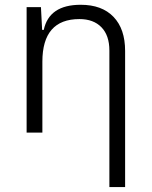

<svg xmlns="http://www.w3.org/2000/svg" viewBox="-20 -547 626 792"><path d="M431.2 224.6V-338.4Q431.2 -400.9 398.4 -434.6Q365.7 -468.3 307.6 -468.3Q154.8 -468.3 154.8 -292.5V0H89.8V-517.6H148.9L153.8 -423.8H160.6Q182.6 -527.3 313 -527.3Q400.4 -527.3 448.2 -477.5Q496.1 -427.7 496.1 -336.9V224.6Z"/></svg>

Font: CaskaydiaMono NF Light
Style: Regular
Weight: 300
Designer: Aaron Bell
Foundry: Saja Typeworks
Version: Version 2111.001; ttfautohint (v1.8.4);Nerd Fonts 3.1.1